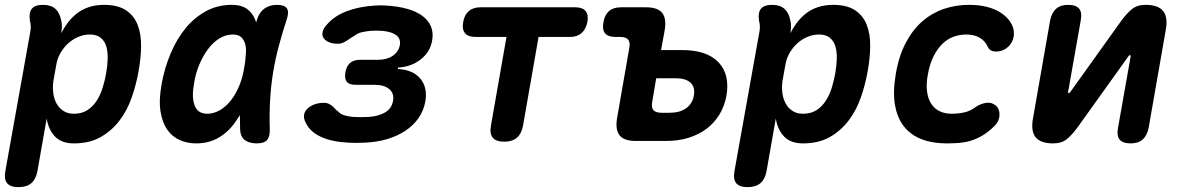

<svg xmlns="http://www.w3.org/2000/svg" viewBox="-55 -580 4875 790"><path d="M197 -443Q209 -467 225.5 -488.5Q242 -510 263 -526Q284 -542 311.5 -551Q339 -560 373 -560Q430 -560 463 -538Q496 -516 511 -478.5Q526 -441 525.5 -390Q525 -339 514 -281Q505 -231 487 -179Q469 -127 437.5 -85Q406 -43 360 -16.5Q314 10 249 10Q199 10 172 -17.5Q145 -45 137 -92L99 124Q93 157 74 173.5Q55 190 21 190Q-13 190 -26 173.5Q-39 157 -33 124L70 -451Q72 -462 71.5 -473Q71 -484 68 -495Q63 -528 76 -544Q89 -560 122 -560Q155 -560 173 -543.5Q191 -527 197 -495Q200 -485 199.5 -469Q199 -453 197 -443ZM315 -438Q291 -438 268 -428.5Q245 -419 226 -402Q207 -385 193.5 -361.5Q180 -338 176 -310L165 -249Q161 -223 164 -198.5Q167 -174 177.5 -154.5Q188 -135 206 -123.5Q224 -112 248 -112Q282 -112 305 -127Q328 -142 343.5 -166.5Q359 -191 368 -221Q377 -251 382 -280Q387 -309 388 -337.5Q389 -366 382.5 -388.5Q376 -411 359.5 -424.5Q343 -438 315 -438Z M752 10Q716 10 685 -3.5Q654 -17 633.5 -46Q613 -75 605.5 -121.5Q598 -168 610 -234Q622 -301 647.5 -361Q673 -421 709.5 -465Q746 -509 793.5 -534.5Q841 -560 898 -560Q945 -560 969 -537Q990 -518 999 -488Q1001 -494 1003 -501Q1013 -531 1034 -545.5Q1055 -560 1085 -560Q1116 -560 1125.5 -545.5Q1135 -531 1125 -501Q1107 -446 1092.5 -392Q1078 -338 1069 -283.5Q1060 -229 1056.5 -171Q1053 -113 1055 -48Q1056 -18 1044 -4Q1032 10 1001 10Q970 10 952 -4Q934 -18 933 -48Q932 -78 932 -106Q923 -92 914 -79Q885 -37 844.5 -13.5Q804 10 752 10ZM798 -112Q821 -112 844 -123.5Q867 -135 888 -158.5Q909 -182 925 -217Q940 -249 948 -291L950 -303Q955 -328 956 -352Q959 -377 954.5 -396Q950 -415 938 -426.5Q926 -438 903 -438Q874 -438 848 -422Q822 -406 801 -378Q780 -350 764.5 -313Q749 -276 743 -234Q733 -179 746 -145.5Q759 -112 798 -112Z M1292 -481Q1322 -515 1372 -534Q1422 -553 1486 -557Q1499 -558 1511.5 -558Q1524 -558 1536 -557Q1584 -554 1621 -543.5Q1658 -533 1682.5 -515Q1707 -497 1718 -471.5Q1729 -446 1723 -413Q1715 -366 1676 -335.5Q1637 -305 1583 -302L1582 -296Q1644 -293 1674.5 -256.5Q1705 -220 1695 -162Q1688 -124 1667 -94Q1646 -64 1613 -42Q1580 -20 1537.5 -7.5Q1495 5 1445 7Q1429 8 1412 8Q1395 8 1379 7Q1312 4 1266.5 -16.5Q1221 -37 1203 -75Q1194 -92 1196 -106.5Q1198 -121 1209 -132Q1220 -143 1237.5 -150Q1255 -157 1279 -157Q1289 -157 1296.5 -153.5Q1304 -150 1310.5 -145Q1317 -140 1323 -133Q1329 -126 1337 -121Q1345 -111 1360.5 -106Q1376 -101 1397 -99Q1413 -98 1430 -98Q1447 -98 1463 -99Q1504 -102 1530.5 -118Q1557 -134 1562 -165Q1568 -195 1547 -213Q1526 -231 1486 -231H1408Q1382 -231 1372 -243.5Q1362 -256 1366 -282Q1371 -309 1386 -321.5Q1401 -334 1427 -334H1500Q1537 -334 1560.5 -350Q1584 -366 1590 -393Q1595 -421 1575 -435.5Q1555 -450 1518 -453Q1505 -454 1492.5 -454Q1480 -454 1468 -453Q1449 -451 1434 -447.5Q1419 -444 1408 -436Q1398 -430 1389 -424Q1380 -418 1371.5 -412.5Q1363 -407 1354.5 -403.5Q1346 -400 1336 -400Q1312 -400 1297 -407Q1282 -414 1275.5 -425Q1269 -436 1273 -451Q1277 -466 1292 -481Z M2029 -428H1901Q1871 -428 1858 -444Q1845 -460 1851 -490Q1856 -519 1874 -534.5Q1892 -550 1922 -550H2312Q2342 -550 2354.5 -534.5Q2367 -519 2362 -490Q2356 -460 2338 -444Q2320 -428 2290 -428H2161L2097 -63Q2091 -30 2072 -13.5Q2053 3 2019 3Q1986 3 1972.5 -13.5Q1959 -30 1965 -63Z M2665 -374H2752Q2853 -374 2901 -324Q2949 -274 2934 -186Q2926 -143 2905 -108.5Q2884 -74 2852 -50Q2820 -26 2778 -13Q2736 0 2686 0H2561Q2513 0 2494.5 -23Q2476 -46 2484 -94L2534 -381Q2539 -405 2530 -416.5Q2521 -428 2496 -428H2478Q2447 -428 2434.5 -443Q2422 -458 2428 -489Q2433 -519 2451 -534.5Q2469 -550 2500 -550H2603Q2651 -550 2669.5 -527Q2688 -504 2680 -456ZM2629 -163Q2624 -138 2633.5 -127Q2643 -116 2667 -116H2700Q2742 -116 2768 -134.5Q2794 -153 2800 -187Q2806 -221 2786.5 -239.5Q2767 -258 2725 -258H2645Z M3197 -443Q3209 -467 3225.5 -488.5Q3242 -510 3263 -526Q3284 -542 3311.5 -551Q3339 -560 3373 -560Q3430 -560 3463 -538Q3496 -516 3511 -478.5Q3526 -441 3525.5 -390Q3525 -339 3514 -281Q3505 -231 3487 -179Q3469 -127 3437.5 -85Q3406 -43 3360 -16.5Q3314 10 3249 10Q3199 10 3172 -17.5Q3145 -45 3137 -92L3099 124Q3093 157 3074 173.5Q3055 190 3021 190Q2987 190 2974 173.5Q2961 157 2967 124L3070 -451Q3072 -462 3071.5 -473Q3071 -484 3068 -495Q3063 -528 3076 -544Q3089 -560 3122 -560Q3155 -560 3173 -543.5Q3191 -527 3197 -495Q3200 -485 3199.5 -469Q3199 -453 3197 -443ZM3315 -438Q3291 -438 3268 -428.5Q3245 -419 3226 -402Q3207 -385 3193.5 -361.5Q3180 -338 3176 -310L3165 -249Q3161 -223 3164 -198.5Q3167 -174 3177.5 -154.5Q3188 -135 3206 -123.5Q3224 -112 3248 -112Q3282 -112 3305 -127Q3328 -142 3343.5 -166.5Q3359 -191 3368 -221Q3377 -251 3382 -280Q3387 -309 3388 -337.5Q3389 -366 3382.5 -388.5Q3376 -411 3359.5 -424.5Q3343 -438 3315 -438Z M3631 -277Q3644 -352 3673 -406Q3702 -460 3742 -494Q3782 -528 3830.5 -544Q3879 -560 3931 -560Q3974 -560 4006.5 -551.5Q4039 -543 4061.5 -528.5Q4084 -514 4097.5 -496Q4111 -478 4115 -460Q4121 -432 4109 -408.5Q4097 -385 4073 -374Q4054 -366 4035 -368.5Q4016 -371 4009 -388Q3999 -411 3976.5 -424.5Q3954 -438 3921 -438Q3895 -438 3870 -429.5Q3845 -421 3824 -401Q3803 -381 3787 -350Q3771 -319 3763 -275Q3755 -234 3759.5 -202.5Q3764 -171 3778 -151Q3792 -131 3813 -121.5Q3834 -112 3860 -112Q3887 -112 3912.5 -117.5Q3938 -123 3960 -140Q3981 -154 4003.5 -157Q4026 -160 4043 -145Q4051 -138 4054.5 -128Q4058 -118 4057.5 -106Q4057 -94 4051.5 -82Q4046 -70 4035 -60Q4012 -37 3988.5 -23Q3965 -9 3941 -1.5Q3917 6 3891.5 8Q3866 10 3839 10Q3782 10 3737.5 -7Q3693 -24 3665 -59Q3637 -94 3627.5 -148Q3618 -202 3631 -277Z M4195 -91 4266 -497Q4273 -529 4291 -544.5Q4309 -560 4340 -560Q4372 -560 4385 -544.5Q4398 -529 4392 -497L4340 -203Q4339 -200 4339.5 -198.5Q4340 -197 4343 -197Q4345 -197 4346.5 -198.5Q4348 -200 4350 -203L4559 -495Q4581 -525 4602.5 -542.5Q4624 -560 4659 -560Q4710 -560 4730.5 -535Q4751 -510 4742 -459L4671 -53Q4664 -21 4646 -5.5Q4628 10 4597 10Q4565 10 4552 -5.5Q4539 -21 4545 -53L4597 -347Q4598 -350 4597 -351.5Q4596 -353 4594 -353Q4592 -353 4590.5 -351.5Q4589 -350 4587 -347L4378 -55Q4356 -25 4334.5 -7.5Q4313 10 4278 10Q4227 10 4206.5 -15Q4186 -40 4195 -91Z"/></svg>

Font: Maple Mono
Style: Bold Italic
Weight: 700
Italic angle: -10°
Monospace: yes
Designer: subframe7536
Version: Version 7.000